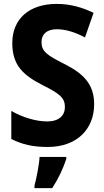

<svg xmlns="http://www.w3.org/2000/svg" viewBox="-20 -744 536 985"><path d="M463 -209C463 -311 410 -365 312 -415C218 -462 193 -481 193 -529C193 -567 219 -594 271 -594C316 -594 365 -579 416 -552L460 -678C405 -705 342 -724 271 -724C131 -724 43 -648 43 -523C43 -407 101 -358 197 -308C288 -263 313 -241 313 -195C313 -152 283 -121 222 -121C166 -121 97 -141 38 -175V-31C95 -2 151 10 225 10C377 10 463 -84 463 -209ZM320 72V61H183C181 101 167 171 157 208V221H248C279 174 303 122 320 72Z"/></svg>

Font: Noto Sans Oriya Cond Bold
Style: Bold
Weight: 700
Width: 3
Designer: Amélie Bonet and Sol Matas
Foundry: Google LLC
Version: Version 2.006